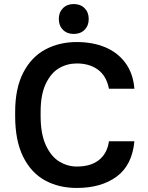

<svg xmlns="http://www.w3.org/2000/svg" viewBox="-20 -919 730 950"><path d="M55 -345V-365Q55 -482 95 -559.5Q135 -637 204 -674Q273 -711 360 -711Q439 -711 501 -685Q563 -659 601 -607Q639 -555 645 -480H519Q507 -543 465 -574Q423 -605 360 -605Q312 -605 272 -581.5Q232 -558 206.5 -504.5Q181 -451 181 -365V-345Q181 -255 207.5 -199Q234 -143 274.5 -119Q315 -95 360 -95Q430 -95 470.5 -128Q511 -161 519 -220H645Q634 -102 557.5 -45.5Q481 11 360 11Q271 11 202.5 -26.5Q134 -64 94.5 -143.5Q55 -223 55 -345ZM271 -825Q271 -858 291.5 -878.5Q312 -899 345 -899Q378 -899 398.5 -878.5Q419 -858 419 -825Q419 -792 398.5 -771.5Q378 -751 345 -751Q312 -751 291.5 -771.5Q271 -792 271 -825Z"/></svg>

Font: .
Style: 
Weight: 500
Designer: A.Korolkova, Vitaly Kuzmin
Foundry: ParaType Ltd
Version: Version 1.000; Glyphs 3.2, build 3192.0